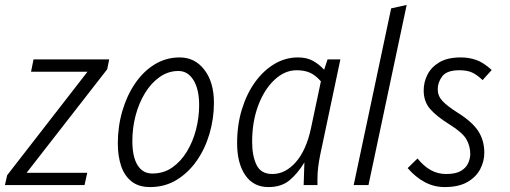

<svg xmlns="http://www.w3.org/2000/svg" viewBox="-34 -751 2070 779"><path d="M-14 0 -5 -40 321 -460H92L102 -510H409L401 -470L74 -50H320L309 0Z M444 -169Q444 -238 462.5 -301Q481 -364 514.5 -413Q548 -462 594 -490Q640 -518 695 -518Q757 -518 795.5 -467.5Q834 -417 834 -334Q834 -270 816 -208.5Q798 -147 764 -98.5Q730 -50 682.5 -21Q635 8 575 8Q528 8 499 -15.5Q470 -39 457 -79Q444 -119 444 -169ZM503 -179Q503 -115 524 -81Q545 -47 584 -47Q630 -47 665 -71.5Q700 -96 724.5 -136.5Q749 -177 761.5 -226Q774 -275 774 -324Q774 -389 751 -426Q728 -463 690 -463Q649 -463 614.5 -439Q580 -415 555 -374.5Q530 -334 516.5 -283.5Q503 -233 503 -179Z M928 -170Q928 -244 947.5 -307.5Q967 -371 1001 -418Q1035 -465 1079.5 -491.5Q1124 -518 1175 -518Q1210 -518 1235 -504.5Q1260 -491 1281 -468L1295 -510H1347L1265 -122Q1260 -97 1257 -73.5Q1254 -50 1254 -25V0H1198L1201 -92Q1173 -46 1140 -19Q1107 8 1055 8Q994 8 961 -40.5Q928 -89 928 -170ZM989 -176Q989 -118 1007 -81.5Q1025 -45 1071 -45Q1124 -45 1166.5 -93.5Q1209 -142 1228 -232L1268 -421Q1246 -446 1223.5 -456Q1201 -466 1170 -466Q1121 -466 1079.5 -427Q1038 -388 1013.5 -322.5Q989 -257 989 -176Z M1401 0 1553 -717 1616 -731 1461 0Z M1620 -69 1660 -108Q1685 -77 1713.5 -61Q1742 -45 1776 -45Q1815 -45 1836 -57.5Q1857 -70 1865.5 -89Q1874 -108 1874 -126Q1874 -158 1858.5 -185.5Q1843 -213 1790 -246Q1737 -279 1711 -309Q1685 -339 1685 -384Q1685 -418 1700.5 -448.5Q1716 -479 1749 -498.5Q1782 -518 1836 -518Q1868 -518 1897.5 -508Q1927 -498 1961 -467L1924 -426Q1901 -448 1881 -457Q1861 -466 1830 -466Q1779 -466 1760.5 -441.5Q1742 -417 1742 -389Q1742 -362 1761 -341.5Q1780 -321 1821 -295Q1882 -257 1906.5 -219Q1931 -181 1931 -131Q1931 -97 1914.5 -65Q1898 -33 1862.5 -12.5Q1827 8 1770 8Q1727 8 1689.5 -12Q1652 -32 1620 -69Z"/></svg>

Font: Radio Canada Condensed Light
Style: Italic
Weight: 300
Width: 3
Italic angle: -12°
Designer: Charles Daoud, Etienne Aubert Bonn, Alexandre Saumier Demers, Jacques Le Bailly
Foundry: Radio-Canada
Version: Version 2.104; ttfautohint (v1.8.4.7-5d5b);gftools[0.9.28.de